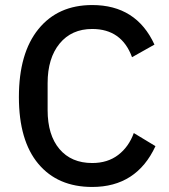

<svg xmlns="http://www.w3.org/2000/svg" viewBox="-20 -730 671 762"><path d="M346 12Q209 12 132 -80Q55 -172 55 -345Q55 -519 132.5 -614.5Q210 -710 346 -710Q521 -710 593 -553L504 -503Q463 -615 346 -615Q264 -615 216.5 -557Q169 -499 169 -400V-293Q169 -194 216 -138.5Q263 -83 346 -83Q407 -83 449 -115Q491 -147 511 -202L597 -150Q522 12 346 12Z"/></svg>

Font: Anuphan Medium
Style: Regular
Weight: 500
Designer: Mike Abbink, Paul van der Laan, Pieter van Rosmalen, Mint Tantisuwanna
Foundry: Bold Monday; Cadson Demak
Version: Version 3.002;hotconv 1.0.109;makeotfexe 2.5.65596